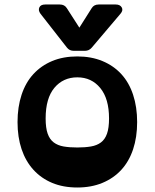

<svg xmlns="http://www.w3.org/2000/svg" viewBox="-20 -820 688 854"><path d="M333 -697 388 -784Q398 -800 419 -800H495Q514 -800 521.5 -787Q529 -774 516 -759L388 -608Q376 -594 358 -594H308Q289 -594 278 -608L160 -759Q149 -774 155 -787Q161 -800 181 -800H246Q267 -800 277 -784ZM324 14Q261 14 212 -6.5Q163 -27 128.5 -65Q94 -103 76 -156.5Q58 -210 58 -277Q58 -344 76 -398.5Q94 -453 128.5 -490.5Q163 -528 212 -548.5Q261 -569 324 -569Q386 -569 435.5 -548.5Q485 -528 519.5 -490.5Q554 -453 572 -398.5Q590 -344 590 -277Q590 -210 572 -156Q554 -102 519.5 -64.5Q485 -27 435.5 -6.5Q386 14 324 14ZM324 -476Q261 -476 222 -429.5Q183 -383 183 -293Q183 -251 192 -225.5Q201 -200 219 -186.5Q237 -173 263 -168.5Q289 -164 324 -164Q358 -164 384.5 -168.5Q411 -173 429 -186.5Q447 -200 456 -225.5Q465 -251 465 -293Q465 -381 426 -428.5Q387 -476 324 -476Z"/></svg>

Font: OpenDyslexic3
Style: Bold
Weight: 700
Designer: Abelardo Gonzalez
Version: Version 1.000;PS 001.001;hotconv 1.0.56